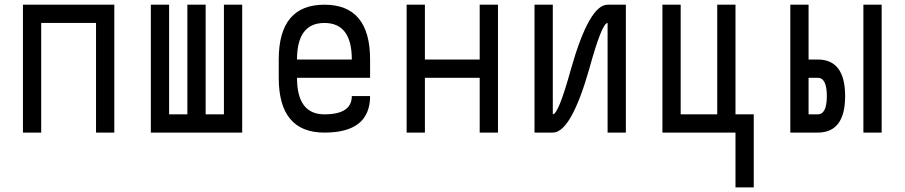

<svg xmlns="http://www.w3.org/2000/svg" viewBox="-20 -567 3868 821"><path d="M78.1 0V-546.9H468.8V0H390.6V-468.8H156.2V0Z M625 0V-546.9H703.1V-78.1H781.2V-546.9H859.4V-78.1H937.5V-546.9H1015.6V0Z M1171.9 -234.4V-312.5Q1171.9 -546.9 1367.2 -546.9Q1562.5 -546.9 1562.5 -312.5V-234.4H1250Q1250 -78.1 1367.2 -78.1Q1484.4 -78.1 1484.4 -156.2H1562.5Q1562.5 0 1367.2 0Q1171.9 0 1171.9 -234.4ZM1250 -312.5H1484.4Q1484.4 -468.8 1367.2 -468.8Q1250 -468.8 1250 -312.5Z M1718.8 0V-546.9H1796.9V-312.5H2031.2V-546.9H2109.4V0H2031.2V-234.4H1796.9V0Z M2265.6 0V-78.1V-546.9H2343.8V-78.1Q2368.2 -78.1 2421.9 -273.4Q2500 -546.9 2578.1 -546.9H2656.2V-468.8V0H2578.1V-468.8Q2553.7 -468.8 2500 -273.4Q2421.9 0 2343.8 0Z M2812.5 0V-546.9H2890.6V-78.1H3046.9V-546.9H3125V-78.1H3203.1V234.4H3125V0Z M3359.4 0V-546.9H3437.5V-312.5H3476.6Q3593.8 -312.5 3593.8 -156.2Q3593.8 0 3476.6 0ZM3437.5 -78.1H3476.6Q3515.6 -78.1 3515.6 -156.2Q3515.6 -234.4 3476.6 -234.4H3437.5ZM3671.9 0V-546.9H3750V0Z"/></svg>

Font: Luculent
Style: Regular
Weight: 400
Monospace: yes
Designer: Andrew Kensler
Version: Version 1.0.0-845fa02f9341